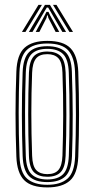

<svg xmlns="http://www.w3.org/2000/svg" viewBox="-20 -778 396 804"><path d="M178.2 6.8Q111 6.8 81 -23.8Q51 -54.2 48.5 -122.5Q45 -216.8 45 -302.1Q45 -387.5 48.5 -478.2Q51.2 -549.8 83.1 -578.2Q115 -606.8 178.2 -606.8Q245.5 -606.8 275.2 -576.1Q305 -545.5 307.8 -477.2Q311 -383 311 -297.5Q311 -212 307.8 -121.8Q305 -50.5 273.1 -21.9Q241.2 6.8 178.2 6.8ZM178.2 -4.2Q233.2 -4.2 262.5 -29.8Q291.8 -55.2 294.5 -121.8Q297.8 -212 297.9 -296Q298 -380 294.2 -476.5Q292 -537.8 266 -566.8Q240 -595.8 178.2 -595.8Q119.2 -595.8 91.6 -568.2Q64 -540.8 61.5 -475.5Q58.5 -394.8 58.2 -307.5Q58 -220.2 61.8 -122Q64.2 -55.5 93.5 -29.9Q122.8 -4.2 178.2 -4.2ZM178.2 -15.5Q125.5 -15.5 101.2 -40.8Q77 -66 74.8 -125Q71.8 -205.5 71.6 -295.8Q71.5 -386 74.8 -475.2Q77 -535.2 101.9 -559.9Q126.8 -584.5 178.2 -584.5Q227.5 -584.5 253.2 -561Q279 -537.5 281 -477.5Q284.2 -386.2 284.5 -300.1Q284.8 -214 281.5 -124.8Q279 -64.5 254.1 -40Q229.2 -15.5 178.2 -15.5ZM178.2 -26.5Q222.5 -26.5 244.2 -48.5Q266 -70.5 268.2 -125Q271 -201 271.2 -290Q271.5 -379 268 -474.5Q266.2 -529.8 244 -551.6Q221.8 -573.5 178.2 -573.5Q133.8 -573.5 111.9 -551.4Q90 -529.2 88 -474.8Q85.2 -398 84.9 -309.2Q84.5 -220.5 88 -125Q90 -69.2 112.6 -47.9Q135.2 -26.5 178.2 -26.5ZM178.2 -37.8Q142 -37.8 122.5 -56.6Q103 -75.5 101.2 -125.2Q95 -299 101.2 -474Q103 -521.8 121.2 -542Q139.5 -562.2 178.2 -562.2Q214.5 -562.2 233.8 -543.2Q253 -524.2 254.8 -474.5Q257.8 -387 257.9 -298.4Q258 -209.8 254.8 -125.8Q253 -77.2 234.5 -57.5Q216 -37.8 178.2 -37.8ZM178.2 -48.8Q210.5 -48.8 225.2 -66.9Q240 -85 241.5 -126.2Q244.2 -205.5 244.6 -291.6Q245 -377.8 241.5 -474Q240.2 -517.5 224.2 -534.4Q208.2 -551.2 178.2 -551.2Q145.5 -551.2 130.8 -532.9Q116 -514.5 114.5 -473.5Q111.2 -386.2 111.2 -303.6Q111.2 -221 114.5 -125.8Q116 -82.2 132 -65.5Q148 -48.8 178.2 -48.8ZM71.8 -644.2 141 -757.5H155.5L86.5 -644.2ZM100.8 -644.2 168.2 -757.5H189.2L256.8 -644.2H241.2L192.5 -728.2L181.5 -746.5H176L164.8 -728L116 -644.2ZM270.8 -644.2 202 -757.5H216.5L285.8 -644.2ZM129.5 -644.2 166.2 -711.8 174.5 -728.2H183L190.8 -711.8L228.2 -644.2H213L182.5 -703L180 -713.5H177.2L174.8 -703L144.8 -644.2Z"/></svg>

Font: Big Shoulders Inline Display
Style: Regular
Weight: 400
Designer: Patric King
Foundry: XO Type Co
Version: Version 1.000